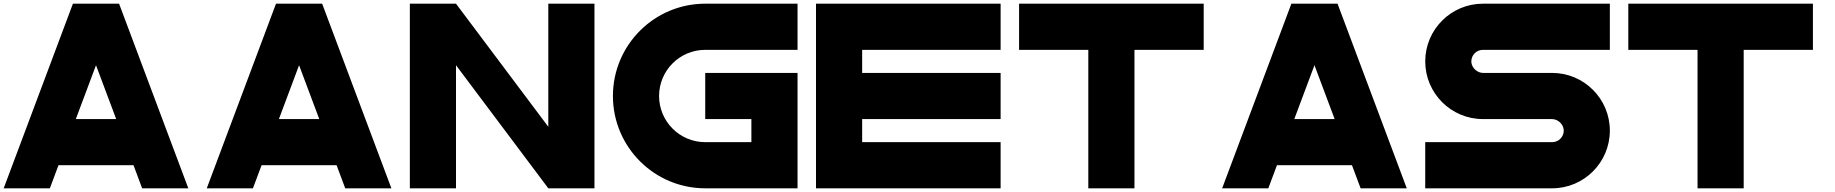

<svg xmlns="http://www.w3.org/2000/svg" viewBox="-20 -820 9940 1040"><path d="M375 -800 0 200H250L296.9 75H703.2L750 200H1000L625 -800ZM390.7 -175 500 -466.7 609.4 -175Z M1475 -800 1100 200H1350L1396.9 75H1803.2L1850 200H2100L1725 -800ZM1490.7 -175 1600 -466.7 1709.4 -175Z M2950 -133.3 2450 -800H2200V200H2450V-466.7L2950 200H3200V-800H2950Z M3800 -550H4300V-800H3800C3524 -800 3300 -576 3300 -300C3300 -24 3524 200 3800 200H4300V-425H3800V-175H4050V-50H3800C3662 -50 3550 -162 3550 -300C3550 -438 3662 -550 3800 -550Z M4400 200H4650H5400V-50H4650V-175H5400V-425H4650V-550H5400V-800H4400Z M5500 -550H5875V200H6125V-550H6500V-800H5500Z M6975 -800 6600 200H6850L6896.9 75H7303.2L7350 200H7600L7225 -800ZM6990.7 -175 7100 -466.7 7209.4 -175Z M7700 -487.5C7700 -315 7840 -175 8012.5 -175H8384.9C8385.2 -175 8385.8 -175 8386.2 -175C8417.6 -175 8446.1 -149.7 8450 -118.6C8450.2 -117 8450.3 -114.3 8450.3 -112.6C8450.3 -78.1 8422.2 -50 8387.6 -50H8387.5H7700V200H8387.5C8560 200 8700 60 8700 -112.5C8700 -285 8560 -425 8387.5 -425H8015.1C8014.8 -425 8014.2 -425 8013.8 -425C7982.4 -425 7953.9 -450.3 7950 -481.4C7949.8 -483 7949.7 -485.7 7949.7 -487.4C7949.7 -521.9 7977.8 -550 8012.4 -550H8012.5H8700V-800H8012.5C7840 -800 7700 -660 7700 -487.5Z M8800 -550H9175V200H9425V-550H9800V-800H8800Z"/></svg>

Font: Kubos
Style: Regular
Weight: 400
Version: Version 001.000